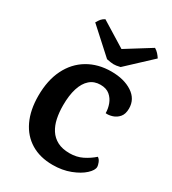

<svg xmlns="http://www.w3.org/2000/svg" viewBox="-181 -821 833 931"><g transform="rotate(30 236.0 -355.0)"><path d="M284 -520Q355 -520 401 -490Q447 -460 447 -407Q447 -376 432.5 -359Q418 -342 397.5 -335.5Q377 -329 360 -331Q360 -356 351 -380.5Q342 -405 322.5 -421.5Q303 -438 270 -438Q235 -438 211 -417Q187 -396 174.5 -356.5Q162 -317 162 -261Q162 -222 169 -188.5Q176 -155 192.5 -129.5Q209 -104 236.5 -89.5Q264 -75 305 -75Q344 -75 375.5 -90.5Q407 -106 433 -129Q444 -122 449.5 -107.5Q455 -93 455 -85Q455 -66 429.5 -42.5Q404 -19 360 -2Q316 15 262 15Q191 15 140 -16Q89 -47 62 -104.5Q35 -162 35 -241Q35 -328 66 -390.5Q97 -453 153.5 -486.5Q210 -520 284 -520ZM311 -561 446 -687Q439 -698 430 -708Q421 -718 409 -725L223 -609H319L131 -725Q118 -718 111 -709.5Q104 -701 96 -687L235 -561Q259 -556 273 -555.5Q287 -555 311 -561Z"/></g></svg>

Font: Karma Variable Light
Style: Regular
Weight: 300
Designer: Joana Correia
Foundry: Indian Type Foundry
Version: Version 3.000